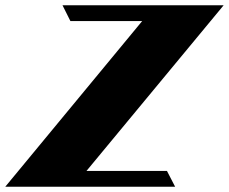

<svg xmlns="http://www.w3.org/2000/svg" viewBox="-42 -774 868 728"><path d="M-22 -66H622L591 -126H286L806 -754H195L225 -694H497Z"/></svg>

Font: Ember
Style: Ita
Weight: 400
Designer: Stig
Foundry: Cannot Into Space Fonts
Version: Version 0.127